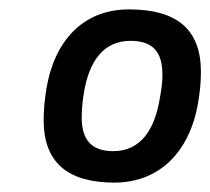

<svg xmlns="http://www.w3.org/2000/svg" viewBox="-20 -719 448 409"><path d="M224 -330C318 -330 384 -394 402 -500C406 -524 408 -543 408 -566C408 -657 356 -699 255 -699C156 -699 96 -631 79 -531C75 -506 73 -484 73 -463C73 -373 124 -330 224 -330ZM221 -397C175 -397 154 -421 154 -469C154 -486 156 -505 159 -523C170 -588 200 -632 258 -632C305 -632 326 -609 326 -560C326 -543 324 -529 320 -507C309 -443 280 -397 221 -397Z"/></svg>

Font: Archivo SemiBold
Style: Italic
Weight: 600
Italic angle: -10°
Designer: Hector Gatti
Foundry: Omnibus-Type
Version: Version 2.001